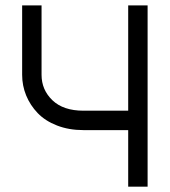

<svg xmlns="http://www.w3.org/2000/svg" viewBox="-20 -704 640 724"><path d="M536.6 0H463.4V-213.4H294.4Q239.7 -213.4 195.1 -230.7Q150.4 -248 122.1 -277.6Q93.8 -307.1 78.6 -344.2Q63.5 -381.3 63.5 -421.9V-683.6H136.7V-421.9Q136.7 -365.2 177.7 -325.9Q218.8 -286.6 294.4 -286.6H463.4V-683.6H536.6Z"/></svg>

Font: Anka/Coder
Style: Regular
Weight: 400
Monospace: yes
Version: Version 001.100